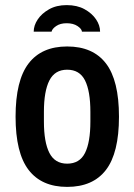

<svg xmlns="http://www.w3.org/2000/svg" viewBox="-20 -720 526 752"><path d="M243 12Q143 12 92 -54.5Q41 -121 41 -263Q41 -405 92 -471.5Q143 -538 243 -538Q344 -538 395 -471.5Q446 -405 446 -263Q446 -121 395 -54.5Q344 12 243 12ZM243 -79Q292 -79 313 -121Q334 -163 334 -244V-282Q334 -363 313 -405Q292 -447 243 -447Q195 -447 173.5 -405Q152 -363 152 -282V-244Q152 -163 173.5 -121Q195 -79 243 -79ZM112 -596Q112 -620 127.5 -643.5Q143 -667 172 -683.5Q201 -700 241 -700Q282 -700 311 -684Q340 -668 356 -644.5Q372 -621 372 -596H301Q300 -607 283.5 -618Q267 -629 241 -629Q216 -629 200 -618Q184 -607 182 -596Z"/></svg>

Font: Archivo Narrow SemiBold
Style: Regular
Weight: 600
Designer: Hector Gatti
Foundry: Omnibus-Type
Version: Version 3.002